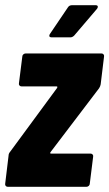

<svg xmlns="http://www.w3.org/2000/svg" viewBox="-20 -720 422 740"><path d="M0 -12 13 -120Q13 -128 19 -135L200 -381Q203 -387 198 -387H63Q58 -387 55 -390.5Q52 -394 53 -399L66 -502Q66 -507 70 -510.5Q74 -514 79 -514H371Q376 -514 379 -510.5Q382 -507 381 -502L368 -395Q367 -388 362 -380L175 -134Q171 -128 177 -128H329Q334 -128 337 -124.5Q340 -121 339 -116L326 -12Q326 -7 322 -3.5Q318 0 313 0H10Q5 0 2 -3.5Q-1 -7 0 -12ZM170 -582Q170 -586 173 -590L242 -692Q247 -700 258 -700H348Q357 -700 357 -694Q357 -689 353 -685L266 -583Q259 -576 251 -576H180Q170 -576 170 -582Z"/></svg>

Font: Barlow Condensed
Style: Bold Italic
Weight: 700
Width: 3
Italic angle: -7°
Designer: Jeremy Tribby
Foundry: Tribby Type
Version: Version 1.408